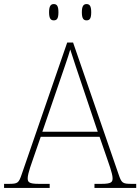

<svg xmlns="http://www.w3.org/2000/svg" viewBox="-24 -923 689 943"><path d="M401 -823C416 -823 424 -831 424 -863C424 -894 416 -903 401 -903C387 -903 378 -894 378 -863C378 -831 387 -823 401 -823ZM240 -823C255 -823 263 -831 263 -863C263 -894 255 -903 240 -903C226 -903 217 -894 217 -863C217 -831 226 -823 240 -823ZM-4 0H220V-20H167C117 -20 112 -29 112 -48C112 -71 134 -129 140 -147L176 -251H465L501 -147C507 -129 529 -71 529 -48C529 -29 524 -20 474 -20H440V0H645V-20H623C577 -20 573 -24 558 -68L335 -714H306L83 -68C68 -24 64 -20 18 -20H-4ZM184 -276 266 -515C281 -560 313 -649 321 -680C335 -638 360 -559 379 -505L456 -276Z"/></svg>

Font: Noto Serif Gurmukhi Thin
Style: Regular
Weight: 100
Designer: Vaibhav Singh and the Monotype Design Team
Foundry: Monotype Imaging Inc.
Version: Version 2.004